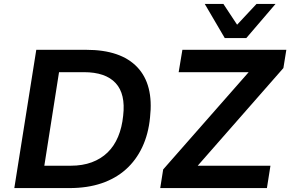

<svg xmlns="http://www.w3.org/2000/svg" viewBox="-20 -959 1480 979"><path d="M53 0 165 -705H420Q596 -705 680 -616.5Q764 -528 745 -360Q737 -276 705.5 -209Q674 -142 622 -95.5Q570 -49 498 -24.5Q426 0 334 0ZM206 -114H341Q401 -114 448 -131.5Q495 -149 528.5 -181.5Q562 -214 582 -261.5Q602 -309 608 -369Q621 -480 569.5 -535.5Q518 -591 408 -591H281ZM797 0 812 -95 1291 -640 1300 -591H891L910 -705H1440L1425 -612L946 -66L937 -114H1359L1341 0ZM1126 -765 1024 -939H1119L1189 -833L1288 -939H1385L1236 -765Z"/></svg>

Font: Nunito Sans 8pt
Style: Bold Italic
Weight: 700
Italic angle: -9°
Version: Version 3.101;gftools[0.9.27]